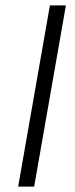

<svg xmlns="http://www.w3.org/2000/svg" viewBox="-20 -688 277 708"><path d="M47 0 164 -668H223L106 0Z"/></svg>

Font: Gantari Light
Style: Italic
Weight: 300
Italic angle: -10°
Version: Version 1.000